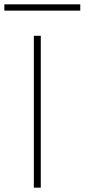

<svg xmlns="http://www.w3.org/2000/svg" viewBox="-72 -865 390 885"><path d="M-52 -816V-845H298V-816ZM84 -700H116V0H84Z"/></svg>

Font: Jost* Thin
Style: Regular
Weight: 200
Version: Version 3.7